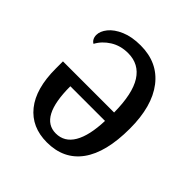

<svg xmlns="http://www.w3.org/2000/svg" viewBox="-154 -664 791 791"><g transform="rotate(45 241.5 -268.0)"><path d="M44 -231V-273H342Q341 -382 307.5 -434.5Q274 -487 210 -487Q166 -487 132.5 -466Q99 -445 82 -413Q74 -417 69 -426Q64 -435 64 -447Q64 -469 82.5 -492Q101 -515 137 -530.5Q173 -546 224 -546Q324 -546 379.5 -474Q435 -402 435 -272Q435 -133 383 -61.5Q331 10 233 10Q144 10 94 -52Q44 -114 44 -231ZM340 -222H138Q138 -42 233 -42Q283 -42 310 -88Q337 -134 340 -222Z"/></g></svg>

Font: Noto Serif Narrow
Style: Regular
Weight: 400
Width: 4
Designer: Monotype Design Team
Foundry: Monotype Imaging Inc.
Version: Version 1.001